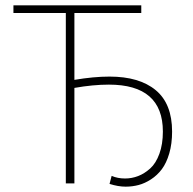

<svg xmlns="http://www.w3.org/2000/svg" viewBox="-20 -680 716 712"><path d="M445.8 12.2Q418.5 12.2 386.2 2L394 -27.8Q416 -18.1 443.8 -18.1Q468.8 -18.1 492.2 -27.1Q515.6 -36.1 536.9 -55.2Q558.1 -74.2 571 -109.6Q584 -145 584 -191.9Q584 -366.2 383.8 -366.2Q325.2 -366.2 255.9 -354V0H224.1V-631.8H29.8V-660.2H503.9V-631.8H255.9V-383.8Q327.1 -396 386.2 -396Q496.6 -396 557.4 -345.7Q618.2 -295.4 618.2 -191.9Q618.2 -147 607.7 -111.1Q597.2 -75.2 580.1 -52.5Q563 -29.8 540 -14.9Q517.1 0 493.9 6.1Q470.7 12.2 445.8 12.2Z"/></svg>

Font: Source Sans 3 ExtraLight
Style: Regular
Weight: 200
Designer: Paul D. Hunt
Foundry: Adobe
Version: Version 3.052;hotconv 1.1.0;makeotfexe 2.6.0